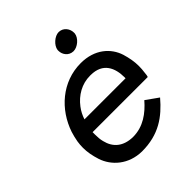

<svg xmlns="http://www.w3.org/2000/svg" viewBox="-185 -750 869 869"><g transform="rotate(-45 250.0 -315.5)"><path d="M274 -586C274 -584 274 -582 274 -580C274 -557 291 -532 320 -531C321 -531 321 -531 322 -531C347 -531 379 -557 382 -584C382 -586 382 -588 382 -590C382 -613 365 -639 336 -640C335 -640 335 -640 334 -640C309 -640 277 -612 274 -586ZM391 -148C352 -103 303 -66 237 -66C176 -67 140 -98 128 -149C124 -164 123 -180 123 -197C123 -201 123 -206 123 -211H476C479 -219 479 -226 480 -234C482 -248 483 -261 483 -275C483 -302 478 -330 469 -360C450 -420 395 -470 306 -470C186 -470 93 -386 57 -279C52 -263 48 -247 45 -230C43 -217 42 -205 42 -192C42 -165 47 -137 57 -106C77 -45 135 8 220 9C328 9 393 -39 450 -106ZM138 -278C144 -297 153 -315 166 -332C197 -373 243 -400 295 -400C296 -400 298 -400 299 -400C378 -400 401 -344 401 -284C401 -282 401 -280 401 -278Z"/></g></svg>

Font: Jost
Style: Italic
Weight: 400
Italic angle: -5°
Version: Version 3.710